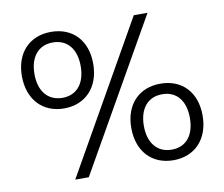

<svg xmlns="http://www.w3.org/2000/svg" viewBox="-81 -836 1107 949"><g transform="rotate(-10 472.5 -361.0)"><path d="M222 14H290L717 -736H648ZM539 -189C539 -72 609 4 718 4C826 4 897 -72 897 -189C897 -306 827 -380 718 -380C609 -380 539 -305 539 -189ZM602 -188C602 -275 646 -327 718 -327C790 -327 833 -275 833 -188C833 -101 790 -49 718 -49C646 -49 602 -102 602 -188ZM51 -535C51 -418 122 -342 230 -342C338 -342 409 -418 409 -535C409 -652 339 -726 230 -726C121 -726 51 -651 51 -535ZM114 -534C114 -621 158 -673 230 -673C302 -673 346 -621 346 -534C346 -447 302 -395 231 -395C158 -395 114 -448 114 -534Z"/></g></svg>

Font: Perun Light
Style: Regular
Weight: 300
Foundry: Copyright (c) Stefan Peev, Context Ltd, 2016
Version: Version 1.089